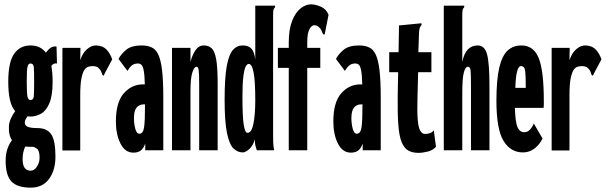

<svg xmlns="http://www.w3.org/2000/svg" viewBox="-20 -691 2790 883"><path d="M120 -155Q113 -155 106 -156Q101 -148 97.5 -141.5Q94 -135 94 -127Q94 -114 107.5 -108Q121 -102 152 -102Q196 -102 215.5 -73.5Q235 -45 235 29Q235 92 205.5 132Q176 172 121 172Q60 172 33 144Q6 116 6 49Q6 17 14 -6Q22 -29 35 -46Q28 -56 24 -71.5Q20 -87 21 -110Q22 -128 30 -146Q38 -164 50 -180Q18 -214 18 -315Q18 -405 45 -443.5Q72 -482 120 -482Q166 -482 191 -449Q202 -464 213.5 -471.5Q225 -479 240 -477L242 -399Q227 -402 216 -388Q222 -357 222 -315Q222 -251 207 -216Q192 -181 168.5 -168Q145 -155 120 -155ZM120 -231Q134 -231 135.5 -248.5Q137 -266 137 -315Q137 -364 135.5 -381.5Q134 -399 120 -399Q109 -399 106 -381.5Q103 -364 103 -315Q103 -266 106 -248.5Q109 -231 120 -231ZM84 41Q84 94 121 94Q138 94 150 75Q162 56 162 35Q162 2 150 -7Q138 -16 129 -16Q120 -16 112 -16Q104 -16 96 -17Q84 9 84 41Z M267 -471H350L349 -414Q360 -448 381 -465.5Q402 -483 423 -482Q453 -481 470 -463Q487 -445 496 -418L461 -352L457 -343L451 -346Q448 -354 445 -362.5Q442 -371 429 -382Q419 -387 408 -387Q398 -387 387.5 -384.5Q377 -382 368.5 -370Q360 -358 354.5 -330.5Q349 -303 349 -252V1H267Z M594 11Q555 11 534 -31Q513 -73 513 -132Q513 -221 549.5 -262Q586 -303 638 -303Q642 -303 646 -303Q645 -346 641 -366.5Q637 -387 630.5 -393Q624 -399 614 -399Q598 -399 587.5 -391Q577 -383 566 -365L525 -420Q537 -443 561 -462.5Q585 -482 631 -482Q658 -482 677.5 -473Q697 -464 708.5 -439Q720 -414 725.5 -366.5Q731 -319 731 -243V0H648V-31Q640 -8 627 1.5Q614 11 594 11ZM596 -148Q596 -123 602 -99.5Q608 -76 621 -76Q638 -76 642.5 -104.5Q647 -133 647 -211Q643 -211 641 -211Q621 -211 608.5 -196.5Q596 -182 596 -148Z M771 0V-471H856V-406Q864 -438 879 -460Q894 -482 917 -482Q939 -482 953 -469.5Q967 -457 974 -419.5Q981 -382 981 -307V0H896V-305Q896 -355 893.5 -369.5Q891 -384 884 -384Q873 -384 864.5 -357.5Q856 -331 856 -273V0Z M1097 10Q1073 10 1054 -8Q1035 -26 1024 -78.5Q1013 -131 1013 -233Q1013 -331 1022.5 -385Q1032 -439 1050.5 -460.5Q1069 -482 1096 -482Q1123 -482 1136.5 -467Q1150 -452 1154 -417V-665H1245V-658Q1239 -652 1237.5 -645Q1236 -638 1236 -621V-71Q1236 -53 1236.5 -35.5Q1237 -18 1241 0H1161Q1157 -12 1154.5 -22Q1152 -32 1152 -50Q1144 -21 1126.5 -5.5Q1109 10 1097 10ZM1118 -80Q1137 -80 1145.5 -122Q1154 -164 1154 -231Q1154 -316 1146.5 -356.5Q1139 -397 1124 -397Q1116 -397 1109.5 -384Q1103 -371 1099 -338Q1095 -305 1095 -244Q1095 -153 1101 -116.5Q1107 -80 1118 -80Z M1308 -379H1258V-471H1308V-495Q1308 -556 1323.5 -595Q1339 -634 1362.5 -652.5Q1386 -671 1410 -671Q1431 -671 1456 -660Q1481 -649 1491 -623L1475 -542L1473 -532L1466 -534Q1462 -541 1458.5 -550.5Q1455 -560 1442 -570Q1435 -575 1425 -575Q1413 -575 1403 -556.5Q1393 -538 1393 -495V-471H1453V-379H1393V0H1308Z M1594 11Q1555 11 1534 -31Q1513 -73 1513 -132Q1513 -221 1549.5 -262Q1586 -303 1638 -303Q1642 -303 1646 -303Q1645 -346 1641 -366.5Q1637 -387 1630.5 -393Q1624 -399 1614 -399Q1598 -399 1587.5 -391Q1577 -383 1566 -365L1525 -420Q1537 -443 1561 -462.5Q1585 -482 1631 -482Q1658 -482 1677.5 -473Q1697 -464 1708.5 -439Q1720 -414 1725.5 -366.5Q1731 -319 1731 -243V0H1648V-31Q1640 -8 1627 1.5Q1614 11 1594 11ZM1596 -148Q1596 -123 1602 -99.5Q1608 -76 1621 -76Q1638 -76 1642.5 -104.5Q1647 -133 1647 -211Q1643 -211 1641 -211Q1621 -211 1608.5 -196.5Q1596 -182 1596 -148Z M1904 12Q1877 12 1858 1.5Q1839 -9 1827.5 -36.5Q1816 -64 1812 -115.5Q1808 -167 1809 -248L1811 -359H1770V-451H1813L1815 -574L1908 -583L1918 -584L1919 -577Q1913 -570 1910.5 -563Q1908 -556 1907 -539L1904 -451H1964V-359H1903L1900 -243Q1898 -178 1901 -141.5Q1904 -105 1912.5 -90Q1921 -75 1935 -75Q1963 -75 1975 -92L1985 -16Q1971 0 1947.5 6Q1924 12 1904 12Z M2021 -665H2115V-658Q2109 -652 2107.5 -645Q2106 -638 2106 -621V-406Q2114 -446 2132 -464Q2150 -482 2177 -482Q2209 -482 2220 -441Q2231 -400 2231 -297V0H2146V-295Q2146 -352 2144 -368Q2142 -384 2132 -384Q2120 -384 2113 -357Q2106 -330 2106 -263V0H2021Z M2385 10Q2328 10 2295.5 -43.5Q2263 -97 2263 -227Q2263 -324 2276 -379.5Q2289 -435 2314.5 -458.5Q2340 -482 2378 -482Q2434 -482 2457.5 -424Q2481 -366 2481 -226Q2481 -216 2481 -209.5Q2481 -203 2480 -195H2348Q2350 -128 2360 -106Q2370 -84 2389 -83Q2405 -82 2416.5 -94Q2428 -106 2435 -123L2475 -54Q2463 -28 2439.5 -9Q2416 10 2385 10ZM2350 -287H2398Q2398 -340 2395.5 -363.5Q2393 -387 2376 -387Q2353 -387 2350 -287Z M2517 -471H2600L2599 -414Q2610 -448 2631 -465.5Q2652 -483 2673 -482Q2703 -481 2720 -463Q2737 -445 2746 -418L2711 -352L2707 -343L2701 -346Q2698 -354 2695 -362.5Q2692 -371 2679 -382Q2669 -387 2658 -387Q2648 -387 2637.5 -384.5Q2627 -382 2618.5 -370Q2610 -358 2604.5 -330.5Q2599 -303 2599 -252V1H2517Z"/></svg>

Font: Inconsolata UltraCondensed Black
Style: Regular
Weight: 900
Width: 1
Monospace: yes
Designer: Raph Levien, Cyreal, Brenton Simpson
Foundry: Raph Levien, Cyreal, Google
Version: Version 3.001; ttfautohint (v1.8.2.53-6de2)